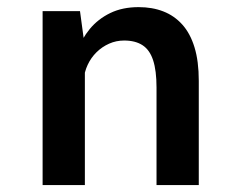

<svg xmlns="http://www.w3.org/2000/svg" viewBox="-20 -532 690 552"><path d="M102.5 0V-500H210L224 -396.5V0ZM430 0V-280.5Q430 -329 420.2 -358.8Q410.5 -388.5 389.8 -402Q369 -415.5 337 -415.5Q314 -415.5 293.8 -406.5Q273.5 -397.5 257.5 -381.8Q241.5 -366 232 -345.5Q222.5 -325 220.5 -302L191 -314Q191 -350 202.8 -385Q214.5 -420 238.2 -448.8Q262 -477.5 297 -494.5Q332 -511.5 378.5 -511.5Q418 -511.5 449.5 -499.2Q481 -487 504 -461.5Q527 -436 539.2 -396Q551.5 -356 551.5 -299.5V0Z"/></svg>

Font: Trispace Thin Medium
Style: Regular
Weight: 500
Version: Version 1.210